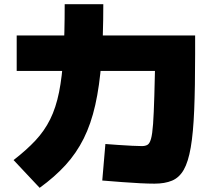

<svg xmlns="http://www.w3.org/2000/svg" viewBox="-20 -840 1040 920"><path d="M720 40Q691 40 651 38Q611 36 565 32.5Q519 29 470 25L485 -150Q511 -148 546 -145.5Q581 -143 613 -141.5Q645 -140 660 -140Q676 -140 686.5 -146Q697 -152 703.5 -174.5Q710 -197 713.5 -246Q717 -295 719.5 -381Q722 -467 725 -600L824 -500H60V-670H915V-580Q915 -422 910.5 -312.5Q906 -203 894 -133.5Q882 -64 860.5 -26.5Q839 11 804.5 25.5Q770 40 720 40ZM45 -73Q107 -121 150 -167Q193 -213 220.5 -268.5Q248 -324 263 -398.5Q278 -473 284 -575.5Q290 -678 290 -820H475Q475 -665 466 -546.5Q457 -428 436.5 -337Q416 -246 381 -176Q346 -106 294 -49Q242 8 170 60Z"/></svg>

Font: M PLUS 1 Black
Style: Regular
Weight: 900
Designer: Coji Morishita
Foundry: UNDERFOREST DESIGN
Version: Version 1.001